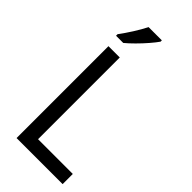

<svg xmlns="http://www.w3.org/2000/svg" viewBox="-294 -1000 1055 1055"><g transform="rotate(45 234.0 -472.0)"><path d="M88 0V-714H176V-79H446V0ZM273 -934Q260 -915 235.5 -886.5Q211 -858 183 -830Q155 -802 133 -784H77V-796Q101 -828 127 -869Q153 -910 170 -944H273Z"/></g></svg>

Font: Noto Sans Myanmar SemiCondensed
Style: Regular
Weight: 400
Width: 4
Designer: Monotype Design Team
Foundry: Monotype Imaging Inc.
Version: Version 2.107; ttfautohint (v1.8.4.7-5d5b)